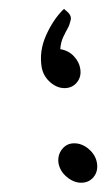

<svg xmlns="http://www.w3.org/2000/svg" viewBox="-20 -378 239 414"><path d="M153 -230Q156 -213 146 -200.5Q136 -188 119 -188Q103 -188 88.5 -200.5Q74 -213 70 -232Q64 -267 79 -301Q94 -335 116 -357Q119 -360 121 -356Q135 -346 132.5 -335Q130 -324 126 -317Q122 -310 116.5 -298.5Q111 -287 110 -272Q128 -269 139.5 -256.5Q151 -244 153 -230ZM189 -27Q192 -9 182 3.5Q172 16 155 16Q139 16 124 3.5Q109 -9 106 -27Q104 -44 114 -56.5Q124 -69 140 -69Q157 -69 171.5 -56.5Q186 -44 189 -27Z"/></svg>

Font: Zain Light
Style: Italic
Weight: 300
Italic angle: -10°
Designer: Zain,Boutros
Foundry: Mobile Telecommunications Company (Zain), 2024
Version: Version 1.51; ttfautohint (v1.8.4)